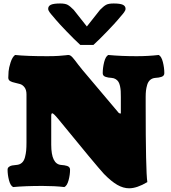

<svg xmlns="http://www.w3.org/2000/svg" viewBox="-20 -1042 958 1076"><path d="M503.4 -790H430.2Q397.5 -819.8 351.8 -867.4Q306.2 -915 293 -931.2Q287.6 -938 279.5 -947.3Q271.5 -956.5 267.1 -961.7Q262.7 -966.8 258.3 -972.9Q253.9 -979 252 -983.6Q250 -988.3 250 -992.7Q250 -1008.3 265.4 -1015.4Q280.8 -1022.5 316.9 -1022.5Q345.2 -1022.5 359.1 -1014.9Q373 -1007.3 393.1 -986.8L466.8 -893.6L540.5 -986.8Q560.5 -1007.3 574.5 -1014.9Q588.4 -1022.5 616.7 -1022.5Q652.8 -1022.5 668.2 -1015.4Q683.6 -1008.3 683.6 -992.7Q683.6 -988.3 681.6 -983.6Q679.7 -979 675.3 -972.9Q670.9 -966.8 666.5 -961.7Q662.1 -956.5 654.1 -947.3Q646 -938 640.6 -931.2Q627.4 -915 581.8 -867.4Q536.1 -819.8 503.4 -790ZM267.1 -392.1V-231Q267.1 -122.1 322.3 -117.7Q333.5 -116.7 340.6 -115.7Q347.7 -114.7 356 -112.1Q364.3 -109.4 368.4 -104.2Q372.6 -99.1 372.6 -91.3Q372.6 -62.5 364.3 -31.7Q356 -1 340.8 6.3Q287.1 0 217.8 0Q120.1 0 53.7 6.3Q38.6 -1 30.5 -31.5Q22.5 -62 22.5 -91.3Q22.5 -101.6 30.8 -107.4Q39.1 -113.3 47.9 -114.7Q56.6 -116.2 72.3 -117.7Q90.8 -119.1 102.8 -129.9Q114.7 -140.6 119.9 -160.4Q125 -180.2 126.7 -198.2Q128.4 -216.3 128.4 -243.2V-513.2Q128.4 -537.6 117.9 -552Q107.4 -566.4 92.3 -571Q77.1 -575.7 62.3 -578.6Q47.4 -581.5 36.9 -587.6Q26.4 -593.8 26.4 -606.9Q26.4 -622.6 28.1 -642.3Q29.8 -662.1 39.3 -692.1Q48.8 -722.2 64.5 -733.9Q129.4 -727.1 245.6 -727.1Q281.7 -727.1 308.1 -728.8Q334.5 -730.5 347.2 -732.2Q359.9 -733.9 362.3 -733.9Q368.7 -733.9 374.3 -730.7Q379.9 -727.5 386.7 -720Q393.6 -712.4 399.9 -704.1Q406.2 -695.8 418 -680.2Q429.7 -664.6 441.4 -650.9Q645 -408.7 645.5 -409.2Q649.9 -405.8 657.2 -405.8V-498.5Q657.2 -518.1 656.5 -531.5Q655.8 -544.9 652.6 -559.6Q649.4 -574.2 644 -583Q638.7 -591.8 628.9 -598.1Q619.1 -604.5 605.5 -605.5Q594.2 -606.4 587.4 -607.4Q580.6 -608.4 572.3 -611.1Q564 -613.8 559.8 -618.9Q555.7 -624 555.7 -631.8Q555.7 -662.1 563.7 -694.1Q571.8 -726.1 586.9 -733.9Q658.7 -727.1 746.1 -727.1Q809.6 -727.1 869.6 -733.9Q884.8 -726.1 892.8 -694.1Q900.9 -662.1 900.9 -631.8Q900.9 -624 896.7 -618.9Q892.6 -613.8 884.3 -611.1Q876 -608.4 868.9 -607.4Q861.8 -606.4 850.6 -605.5Q833 -604 821.5 -594Q810.1 -584 804.9 -566.7Q799.8 -549.3 798.1 -533.9Q796.4 -518.6 796.4 -498.5V-454.1Q796.4 -82 805.7 -21.5Q747.6 13.2 703.6 13.2Q670.9 13.2 637.2 -6.1Q603.5 -25.4 562.5 -67.4Q519 -114.7 305.7 -376Q279.8 -407.2 272.9 -407.2Q267.1 -407.2 267.1 -392.1Z"/></svg>

Font: Coustard Black
Style: Regular
Weight: 900
Foundry: vernon adams
Version: Version 1.001;